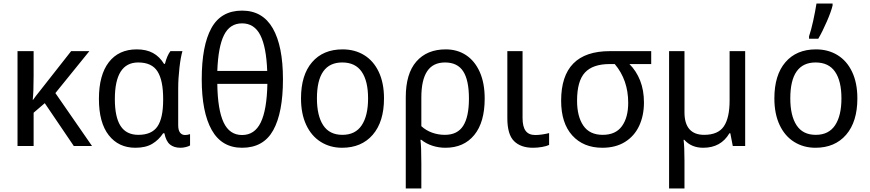

<svg xmlns="http://www.w3.org/2000/svg" viewBox="-20 -825 4915 1085"><path d="M293 -299 500 0H397L233 -242L170 -188V0H79V-536H170V-397Q170 -306 165 -261H167Q180 -280 206 -312L382 -536H485Z M539 -266Q539 -401 595 -473.5Q651 -546 753 -546Q807 -546 844.5 -525.5Q882 -505 907 -464H912Q924 -511 943 -536H1011Q1001 -503 994 -441.5Q987 -380 987 -326V-118Q987 -89 997.5 -75.5Q1008 -62 1026 -62Q1039 -62 1054 -67V-3Q1046 2 1030.5 6Q1015 10 1000 10Q963 10 940.5 -8.5Q918 -27 909 -72H902Q877 -34 840 -12Q803 10 745 10Q650 10 594.5 -61Q539 -132 539 -266ZM902 -261V-267Q902 -371 870 -421.5Q838 -472 761 -472Q629 -472 629 -265Q629 -163 661.5 -113Q694 -63 762 -63Q837 -63 869.5 -110Q902 -157 902 -261Z M1348 10Q1233 10 1176.5 -90.5Q1120 -191 1120 -377Q1120 -567 1174.5 -666Q1229 -765 1348 -765Q1464 -765 1521.5 -665Q1579 -565 1579 -377Q1579 -188 1524 -89Q1469 10 1348 10ZM1208 -424H1490Q1485 -560 1451 -626.5Q1417 -693 1348 -693Q1279 -693 1246 -627Q1213 -561 1208 -424ZM1491 -351H1208Q1210 -205 1243.5 -133.5Q1277 -62 1348 -62Q1419 -62 1453.5 -133Q1488 -204 1491 -351Z M1913 10Q1846 10 1793 -23Q1740 -56 1710.5 -119Q1681 -182 1681 -269Q1681 -401 1743.5 -473.5Q1806 -546 1916 -546Q1985 -546 2038 -513.5Q2091 -481 2120.5 -418.5Q2150 -356 2150 -269Q2150 -137 2086.5 -63.5Q2023 10 1913 10ZM1915 -63Q1988 -63 2024 -117Q2060 -171 2060 -269Q2060 -367 2024 -419.5Q1988 -472 1914 -472Q1771 -472 1771 -269Q1771 -171 1806.5 -117Q1842 -63 1915 -63Z M2497 10Q2459 10 2423.5 -1.5Q2388 -13 2361 -35H2356Q2361 2 2361 98V240H2273V-275Q2273 -409 2333 -477.5Q2393 -546 2499 -546Q2564 -546 2613.5 -513.5Q2663 -481 2691 -418.5Q2719 -356 2719 -268Q2719 -134 2660 -62Q2601 10 2497 10ZM2361 -274V-112Q2387 -88 2421.5 -75.5Q2456 -63 2494 -63Q2565 -63 2597.5 -114Q2630 -165 2630 -268Q2630 -372 2597.5 -422Q2565 -472 2495 -472Q2427 -472 2394 -422.5Q2361 -373 2361 -274Z M2933 -158Q2933 -109 2950.5 -85.5Q2968 -62 3005 -62Q3024 -62 3046.5 -65.5Q3069 -69 3083 -73V-6Q3069 1 3043 5.5Q3017 10 2992 10Q2923 10 2885 -27.5Q2847 -65 2847 -157V-536H2933Z M3384 10Q3277 10 3214 -59.5Q3151 -129 3151 -256Q3151 -536 3426 -536H3660V-463H3537Q3576 -424 3597.5 -369.5Q3619 -315 3619 -246Q3619 -172 3592 -114Q3565 -56 3512 -23Q3459 10 3384 10ZM3386 -63Q3459 -63 3494.5 -112Q3530 -161 3530 -244Q3530 -373 3454 -463H3425Q3330 -463 3285.5 -415Q3241 -367 3241 -256Q3241 -167 3276.5 -115Q3312 -63 3386 -63Z M4191 0H4121L4107 -72H4102Q4054 10 3954 10Q3887 10 3847 -35H3843Q3848 5 3848 84V240H3761V-536H3848V-190Q3848 -127 3876 -95Q3904 -63 3959 -63Q4038 -63 4070.5 -111Q4103 -159 4103 -257V-536H4191Z M4588 10Q4521 10 4468 -23Q4415 -56 4385.5 -119Q4356 -182 4356 -269Q4356 -401 4418.5 -473.5Q4481 -546 4591 -546Q4660 -546 4713 -513.5Q4766 -481 4795.5 -418.5Q4825 -356 4825 -269Q4825 -137 4761.5 -63.5Q4698 10 4588 10ZM4590 -63Q4663 -63 4699 -117Q4735 -171 4735 -269Q4735 -367 4699 -419.5Q4663 -472 4589 -472Q4446 -472 4446 -269Q4446 -171 4481.5 -117Q4517 -63 4590 -63ZM4552 -620Q4564 -655 4575.5 -708Q4587 -761 4594 -805H4685V-794Q4677 -760 4652.5 -703.5Q4628 -647 4604 -606H4552Z"/></svg>

Font: Noto Sans Display
Style: Regular
Weight: 400
Designer: Monotype Design team
Foundry: Monotype Imaging Inc.
Version: Version 1.000